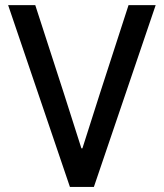

<svg xmlns="http://www.w3.org/2000/svg" viewBox="-20 -740 648 760"><path d="M256.8 0 12.2 -719.7H119.6L232.9 -370.1L302.2 -152.8H306.2L375.5 -370.1L488.8 -719.7H596.2L351.6 0Z"/></svg>

Font: Reddit Sans Condensed Medium
Style: Regular
Weight: 500
Designer: Stephen Hutchings
Foundry: Reddit
Version: Version 1.014